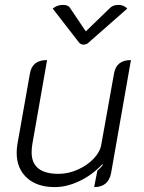

<svg xmlns="http://www.w3.org/2000/svg" viewBox="-20 -754 586 783"><path d="M433 -48Q422 9 364 9L377 -58Q389 -68 399 -81L398 -85Q357 -41 305 -16Q253 9 203 9Q131 9 89.5 -29Q48 -67 48 -131Q48 -148 51 -166L102 -454Q107 -482 124 -495.5Q141 -509 172 -509L112 -167Q109 -149 109 -133Q109 -45 219 -45Q258 -45 296.5 -62Q335 -79 361.5 -106.5Q388 -134 393 -164L445 -454Q454 -509 514 -509ZM428 -721Q441 -734 463 -734Q485 -734 499 -719L342 -581Q333 -572 321 -572Q309 -572 302 -581L195 -719Q213 -734 237 -734Q259 -734 266 -721L330 -626Z"/></svg>

Font: K2D ExtraLight
Style: Italic
Weight: 275
Italic angle: -10°
Designer: Katatrad Aksorn Co.,Ltd.
Foundry: Cadson Demak Co.,Ltd.
Version: Version 1.000; ttfautohint (v1.6)